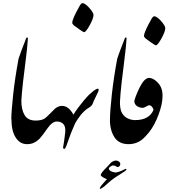

<svg xmlns="http://www.w3.org/2000/svg" viewBox="-20 -916 1074 1220"><path d="M115.7 -275.9Q114.3 -248.5 109.9 -225.8Q105.5 -203.1 97.9 -187.5Q90.3 -171.9 79.1 -164.1Q67.9 -156.2 51.8 -158.7Q52.7 -215.8 64 -318.1Q75.2 -420.4 98.1 -543.9Q109.9 -580.1 145.5 -670.9Q149.4 -679.7 153.3 -678.2Q157.2 -676.8 157.2 -670.9Q155.3 -626 139.2 -500Q123 -374 119.4 -327.1Q115.7 -280.3 115.7 -275.9Z M454.6 -126Q430.7 -73.2 409.2 -10.3Q396 30.3 388.7 30.3Q380.9 30.3 380.9 20Q384.3 1.5 387.2 -18.1L394.5 -74.7Q397.9 -111.3 382.8 -127.7Q367.7 -144 340.3 -144Q312 -144 281.2 -99.9Q250.5 -55.7 234.6 -38.3Q218.8 -21 198.7 -10.5Q178.7 0 151.4 0Q106.9 0 79.8 -42Q52.7 -84 52.7 -158.7Q56.6 -185.1 63 -207Q69.3 -229 77.4 -244.6Q85.4 -260.3 95.2 -268.6Q105 -276.9 115.7 -275.9Q115.7 -218.8 136.5 -184.3Q157.2 -149.9 207 -149.9Q243.2 -149.9 264.2 -163.1Q271.5 -167.5 300.3 -196.3Q314.9 -211.4 330.1 -226.1Q351.6 -243.2 373.5 -243.2Q403.3 -243.2 426.3 -217.3Q440.9 -199.2 445.3 -189.7Q449.7 -180.2 452.1 -173.1Q454.6 -166 456.1 -160.2Q457.5 -152.8 456.8 -143.1Q456.1 -133.3 454.6 -126Z M454.6 -126Q443.8 -118.2 431.6 -119.4Q419.4 -120.6 412.6 -126Q439.9 -183.1 478 -233.6Q516.1 -284.2 545.9 -314Q573.7 -340.3 590.8 -349.1Q605.5 -356.4 606.9 -347.7Q608.9 -339.8 591.3 -306.6Q575.2 -275.4 567.9 -254.9Q562 -241.7 543 -230.5Q523.4 -220.2 494.6 -187.5Q466.8 -152.3 454.6 -126ZM439 -772Q439 -788.1 464.8 -839.4Q490.7 -890.6 498.5 -894.5Q514.2 -901.4 543.2 -870.4Q572.3 -839.4 574.2 -821.8Q574.2 -798.8 549.8 -755.1Q525.4 -711.4 514.6 -711.4Q510.3 -711.4 485.8 -728.3Q461.4 -745.1 449.2 -754.9Q439 -763.7 439 -772Z M742.7 -275.9Q741.2 -248.5 736.8 -225.8Q732.4 -203.1 724.9 -187.5Q717.3 -171.9 706.1 -164.1Q694.8 -156.2 678.7 -158.7Q679.7 -215.8 690.9 -318.1Q702.1 -420.4 725.1 -543.9Q736.8 -580.1 772.5 -670.9Q776.4 -679.7 780.3 -678.2Q784.2 -676.8 784.2 -670.9Q782.2 -626 766.1 -500Q750 -374 746.3 -327.1Q742.7 -280.3 742.7 -275.9ZM632.3 275.9Q620.1 284.7 616.2 284.4Q612.3 284.2 615.7 276.1Q619.1 268.1 629.9 255.6Q640.6 243.2 653.3 229L658.7 224.1V222.2Q645.5 217.3 632.3 209.2Q619.1 201.2 620.1 196.3Q620.6 183.1 662.6 142.1Q685.1 117.2 685.5 117.2Q704.1 102.5 720.7 104.5Q730.5 105.5 737.8 112.3Q745.1 119.1 744.1 128.9Q743.7 135.7 738 140.9Q732.4 146 725.6 145.5Q724.1 145.5 717.5 140.9Q710.9 136.2 701.7 135.7Q693.4 134.3 682.6 141.6Q671.9 148.9 671.9 152.8Q670.9 164.1 683.1 170.9Q695.3 177.7 710.9 179.7Q720.7 181.2 742.7 172.9Q756.8 168 775.4 157.7Q778.8 155.8 781.2 157.5Q783.7 159.2 783.7 161.1Q782.7 168 739.7 193.8Q696.8 219.7 666 247.8Q635.3 275.9 632.3 275.9Z M742.2 -278.3Q740.7 -221.7 755.4 -197.3Q770 -172.9 793.2 -162.8Q816.4 -152.8 837.4 -152.8Q929.2 -152.8 955.6 -218.8Q951.7 -231.9 942.9 -240.7Q934.1 -249.5 922.4 -246.1Q920.9 -246.1 907.5 -238.3Q894 -230.5 885.3 -230.5Q849.1 -233.4 836.9 -257.8Q831.1 -268.6 836.2 -285.2Q841.3 -301.8 854 -331.8Q866.7 -361.8 882.3 -386.7Q904.8 -420.9 926.8 -420.9Q955.6 -420.9 984.9 -388.4Q1014.2 -356 1012.7 -304.7Q1012.7 -256.3 988 -189Q963.4 -121.6 927.7 -76.2Q904.8 -48.3 887.2 -32.7Q848.6 0 796.4 0Q734.4 0 705.8 -46.1Q677.2 -92.3 678.7 -158.7Q701.2 -231.9 711.4 -254.9Q727.1 -265.1 742.2 -278.3ZM895 -688.5Q895 -704.6 920.9 -755.9Q946.8 -807.1 954.6 -811Q970.2 -817.9 999.3 -786.9Q1028.3 -755.9 1030.3 -738.3Q1030.3 -715.3 1005.9 -671.6Q981.4 -627.9 970.7 -627.9Q966.3 -627.9 941.9 -644.8Q917.5 -661.6 905.3 -671.4Q895 -680.2 895 -688.5Z"/></svg>

Font: IranNastaliq
Style: Regular
Weight: 400
Designer: Hossein Zahedi
Version: Version 1.5